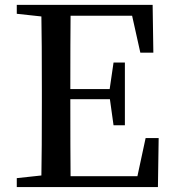

<svg xmlns="http://www.w3.org/2000/svg" viewBox="-20 -757 702 777"><path d="M569.3 -198.2H622.1L619.1 0H47.9V-36.1L147.5 -46.9Q149.4 -143.6 149.4 -342.8V-393.6Q149.4 -592.8 147.5 -690.4L47.9 -701.2V-737.3H597.7L600.6 -543.9H547.9L514.6 -693.4H265.6Q264.6 -597.7 264.6 -396.5H423.8L439.5 -503.9H485.4V-250H439.5L424.8 -355.5H264.6Q264.6 -142.6 265.6 -43.9H536.1Z"/></svg>

Font: Bpmf Zihi Serif SemiBold
Style: SemiBold
Weight: 600
Foundry: But Ko
Version: Version 1.320